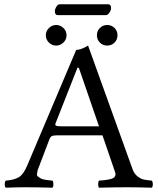

<svg xmlns="http://www.w3.org/2000/svg" viewBox="-20 -870 735 892"><path d="M207.5 -672.1Q192.9 -686 192.9 -706.1Q192.9 -726.1 207.5 -740Q222.2 -753.9 241 -753.9Q259.8 -753.9 274.4 -740Q289.1 -726.1 289.1 -706.1Q289.1 -686 274.4 -672.1Q259.8 -658.2 241 -658.2Q222.2 -658.2 207.5 -672.1ZM444.1 -672.1Q430.2 -686 430.2 -706.1Q430.2 -726.1 444.1 -740Q458 -753.9 478 -753.9Q498 -753.9 512 -740Q525.9 -726.1 525.9 -706.1Q525.9 -686 512 -672.1Q498 -658.2 478 -658.2Q458 -658.2 444.1 -672.1ZM263.2 -283.2H439.9L346.2 -555.2H339.8L237.8 -296.4Q234.9 -288.6 240.7 -285.9Q246.6 -283.2 263.2 -283.2ZM154.8 -79.1Q153.8 -69.3 151.9 -61.8Q149.9 -54.2 157.5 -49.1Q165 -43.9 169.4 -41Q173.8 -38.1 186 -35.6Q198.2 -33.2 205.1 -32.7Q211.9 -32.2 224.1 -30.8Q228 -25.9 228 -13.9Q228 -2 224.1 2Q149.9 0 96.2 0Q59.1 0 6.8 2Q2 -2 2 -13.9Q2 -25.9 6.8 -30.8Q44.9 -33.7 66.9 -46.4Q88.9 -59.1 106.9 -102.1L334 -638.2Q356 -638.2 389.2 -658.2L595.2 -85.9Q603 -63 618.4 -51Q633.8 -39.1 647 -36.1Q660.2 -33.2 685.1 -30.8Q689.9 -25.9 689.9 -13.9Q689.9 -2 685.1 2Q615.2 0 570.8 0Q513.7 0 439.9 2Q436 -2 436 -13.9Q436 -25.9 439.9 -30.8Q448.7 -31.7 453.9 -32Q459 -32.2 467 -33.2Q475.1 -34.2 479.5 -35.2Q483.9 -36.1 490 -37.1Q496.1 -38.1 499.5 -39.6Q502.9 -41 507.1 -43.5Q511.2 -45.9 512.7 -48.3Q514.2 -50.8 515.6 -54.4Q517.1 -58.1 516.6 -62.5Q516.1 -66.9 514.2 -71.8L456.1 -241.2H245.1Q227.1 -241.2 220.5 -237.5Q213.9 -233.9 210 -224.1ZM472.2 -799.8H248Q234.9 -799.8 234.9 -817.9Q234.9 -827.6 241.9 -838.9Q249 -850.1 256.8 -850.1H481.9Q496.1 -850.1 496.1 -833Q496.1 -823.2 488.5 -811.5Q481 -799.8 472.2 -799.8Z"/></svg>

Font: Linux Libertine O
Style: Regular
Weight: 400
Designer: Philipp H. Poll
Foundry: Philipp H. Poll
Version: Version 5.3.0